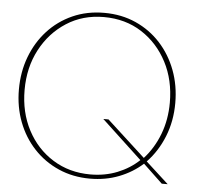

<svg xmlns="http://www.w3.org/2000/svg" viewBox="-49 -717 818 773"><g transform="rotate(5 359.5 -330.0)"><path d="M342 5Q273 5 215 -20.5Q157 -46 114.5 -91.5Q72 -137 49 -197.5Q26 -258 26 -328Q26 -399 49 -460Q72 -521 114 -567Q156 -613 214 -639Q272 -665 342 -665Q412 -665 470 -639Q528 -613 570 -567Q612 -521 635 -460Q658 -399 658 -328Q658 -255 633 -192.5Q608 -130 564 -84L656 0H632L554 -74Q513 -37 459 -16Q405 5 342 5ZM342 -12Q401 -12 451 -32Q501 -52 538 -87L375 -239H396L551 -97Q591 -141 613.5 -200Q636 -259 636 -328Q636 -419 598.5 -491Q561 -563 495 -605.5Q429 -648 342 -648Q257 -648 191 -605.5Q125 -563 87 -491Q49 -419 49 -328Q49 -238 86.5 -166.5Q124 -95 190.5 -53.5Q257 -12 342 -12Z"/></g></svg>

Font: Panamera Thin
Style: Regular
Weight: 100
Designer: Bastien Sozeau
Foundry: NBR — Bastien Sozeau
Version: Version 3.003;gftools[0.9.33]